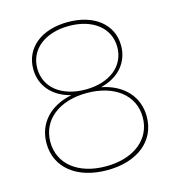

<svg xmlns="http://www.w3.org/2000/svg" viewBox="-107 -800 820 899"><g transform="rotate(-15 303.0 -350.0)"><path d="M303 9C450 9 546 -68 546 -186C546 -283 481 -353 375 -374C462 -395 516 -456 516 -538C516 -641 431 -709 303 -709C175 -709 90 -641 90 -538C90 -456 144 -395 231 -374C125 -353 60 -283 60 -186C60 -68 156 9 303 9ZM303 -382C187 -382 109 -443 109 -536C109 -628 187 -690 303 -690C420 -690 497 -628 497 -536C497 -444 419 -382 303 -382ZM302 -10C168 -10 79 -80 79 -187C79 -294 168 -365 303 -365C438 -365 527 -294 527 -188C527 -81 437 -10 302 -10Z"/></g></svg>

Font: Fixel Text Thin
Style: Regular
Weight: 100
Width: 4
Designer: AlfaBravo + MacPaw
Foundry: Kyrylo Tkachov, Marchela Mozhyna, Serhii Makarenko, Maria Weinstein, Zakhar Kryvoshyya
Version: Version 1.211